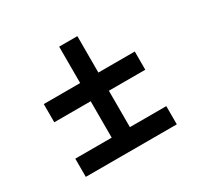

<svg xmlns="http://www.w3.org/2000/svg" viewBox="-156 -946 1187 1142"><g transform="rotate(-30 437.5 -375.0)"><path d="M375 -750H500V-500H750V-375H500V-125H750V0H125V-125H375V-375H125V-500H375Z"/></g></svg>

Font: Dogica Pixel
Style: Regular
Weight: 400
Designer: Roberto Mocci
Version: Version 001.000